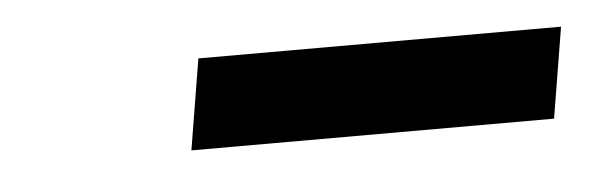

<svg xmlns="http://www.w3.org/2000/svg" viewBox="-24 -644 478 154"><g transform="rotate(-5 215.0 -567.5)"><path d="M126 -531 138 -604H430L418 -531Z"/></g></svg>

Font: Exo
Style: Demi Bold Italic
Weight: 600
Designer: Natanael Gama
Version: Version 1